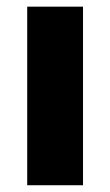

<svg xmlns="http://www.w3.org/2000/svg" viewBox="-20 -548 325 568"><path d="M225.6 -528.3V0H60.5V-528.3Z"/></svg>

Font: Vazirmatn RD Black
Style: Regular
Weight: 900
Designer: Saber Rastikerdar
Foundry: Saber Rastikerdar
Version: Version 32.102